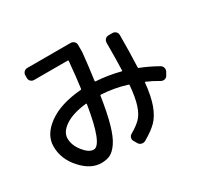

<svg xmlns="http://www.w3.org/2000/svg" viewBox="-160 -969 1320 1246"><g transform="rotate(-30 500.0 -346.0)"><path d="M386.7 -353.5Q284.2 -342.8 227.1 -304.7Q169.9 -266.6 169.9 -217.8Q169.9 -167 208 -118.7Q246.1 -70.3 282.2 -70.3Q345.7 -70.3 390.6 -348.6Q390.6 -353.5 386.7 -353.5ZM282.2 30.3Q204.1 30.3 134.8 -46.4Q65.4 -123 65.4 -217.8Q65.4 -305.7 155.3 -370.6Q245.1 -435.5 401.4 -448.2Q407.2 -448.2 407.2 -454.1Q418 -530.3 428.7 -650.4Q428.7 -655.3 424.8 -655.3H172.9Q158.2 -655.3 147.9 -665Q137.7 -674.8 137.7 -690.4V-710Q137.7 -724.6 147.9 -734.9Q158.2 -745.1 172.9 -745.1H497.1Q511.7 -745.1 522.5 -734.9Q533.2 -724.6 533.2 -710V-655.3Q522.5 -549.8 508.8 -454.1Q508.8 -448.2 513.7 -448.2Q604.5 -442.4 691.4 -419.9Q697.3 -418 697.3 -423.8Q700.2 -510.7 700.2 -628.9Q700.2 -643.6 710 -654.3Q719.7 -665 735.4 -665H764.6Q779.3 -665 789.6 -654.8Q799.8 -644.5 799.8 -629.9Q799.8 -502 794.9 -389.6Q794.9 -384.8 798.8 -383.8Q862.3 -359.4 927.7 -322.3Q940.4 -315.4 944.3 -300.8Q948.2 -286.1 941.4 -273.4L928.7 -251Q921.9 -238.3 908.2 -234.9Q894.5 -231.4 881.8 -238.3Q835.9 -265.6 792 -284.2Q787.1 -286.1 787.1 -281.2Q777.3 -182.6 754.4 -120.6Q731.4 -58.6 696.3 -23.4Q661.1 11.7 597.7 47.9Q585 54.7 570.3 51.3Q555.7 47.9 547.9 35.2L533.2 9.8Q525.4 -2 529.3 -16.1Q533.2 -30.3 545.9 -37.1Q595.7 -65.4 623 -93.8Q650.4 -122.1 667.5 -174.8Q684.6 -227.5 692.4 -317.4Q692.4 -321.3 686.5 -323.2Q593.8 -351.6 500 -356.4Q494.1 -356.4 494.1 -350.6Q475.6 -229.5 453.6 -152.8Q431.6 -76.2 404.3 -36.6Q377 2.9 349.6 16.6Q322.3 30.3 282.2 30.3Z"/></g></svg>

Font: Rounded-L Mgen+ 1m medium
Style: Regular
Weight: 500
Designer: [Source Han Sans]
Ryoko NISHIZUKA  (kana & ideographs); Paul D. Hunt (Latin, Greek & Cyrillic); Wenlong ZHANG  (bopomofo
Version: Version 1.059.20150602